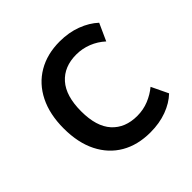

<svg xmlns="http://www.w3.org/2000/svg" viewBox="-138 -633 769 769"><g transform="rotate(-45 246.5 -248.5)"><path d="M298 9Q226 9 173.5 -21.5Q121 -52 92 -109.5Q63 -167 63 -248Q63 -328 92 -386Q121 -444 174 -475Q227 -506 298 -506Q349 -506 391.5 -490Q434 -474 463 -447L430 -374Q405 -397 373.5 -409.5Q342 -422 308 -422Q239 -422 200 -378Q161 -334 161 -247Q161 -161 200 -118Q239 -75 307 -75Q342 -75 372.5 -87.5Q403 -100 427 -120L461 -49Q433 -22 391 -6.5Q349 9 298 9Z"/></g></svg>

Font: Nunito Sans 7pt SemiCondensed Medium
Style: Regular
Weight: 500
Width: 4
Designer: Vernon Adams
Foundry: Vernon Adams
Version: Version 3.101;gftools[0.9.27]